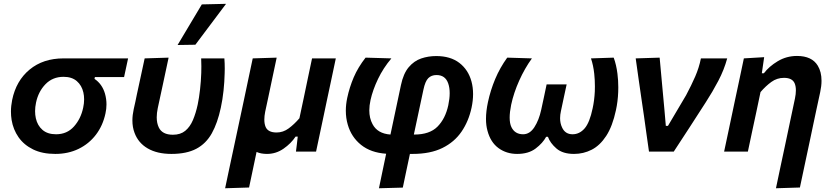

<svg xmlns="http://www.w3.org/2000/svg" viewBox="-20 -810 4449 1026"><path d="M275.5 12.5Q206 12.5 157 -11.5Q108 -35.5 79.2 -76.5Q50.5 -117.5 42 -169Q38.5 -191 38.5 -213.5Q38.5 -244 45 -276Q66 -378.5 138.2 -438.2Q210.5 -498 319.5 -498H664.5L643 -398H487L485 -388.5Q526 -361 541 -309.5Q549 -281 549 -252Q549 -228 543.5 -203.5Q529.5 -138.5 492.5 -90Q455.5 -41.5 400 -14.5Q344.5 12.5 275.5 12.5ZM279.5 -92.5Q338 -92.5 375 -133.8Q412 -175 424.5 -234.5Q429.5 -257.5 429.5 -279Q429.5 -298.5 425.5 -316Q417 -353.5 390.5 -376.5Q364 -399.5 319.5 -399.5Q261.5 -399.5 223.2 -360.2Q185 -321 172.5 -261.5Q167.5 -238 167.5 -216Q167.5 -196 171.5 -178Q180 -139.5 207 -116Q234 -92.5 279.5 -92.5Z M896 12.5Q820 12.5 769.5 -16.8Q719 -46 699 -100Q687.5 -130 687.5 -166.5Q687.5 -194.5 694.5 -226.5Q699.5 -248.5 703.5 -266.8Q707.5 -285 711 -303.5Q723.5 -361 733.2 -406Q743 -451 753 -498L881 -502Q863.5 -420 848.5 -350Q833.5 -280 823 -232Q817.5 -205.5 817.5 -183Q817.5 -152 828.5 -129Q847 -90 904 -90Q944.5 -90 970 -111Q995.5 -132 1011 -168.5Q1026.5 -205 1036.5 -251.5Q1044 -287.5 1049 -332Q1054 -376.5 1055.5 -420.5Q1056 -439 1056 -456Q1056 -478.5 1055 -498H1179Q1181 -473 1181 -443Q1181 -431 1180.5 -418Q1179.5 -373 1174.5 -325.5Q1169.5 -278 1160 -234.5Q1142.5 -152.5 1111.8 -97.5Q1081 -42.5 1029 -15Q977 12.5 896 12.5ZM929 -569.5Q962 -624.5 994 -678.5Q1026.5 -732.5 1058.5 -786.5L1188 -789.5Q1146 -733.5 1105 -679Q1064 -624.5 1024 -571Z M1183 196Q1194.5 141.5 1205.5 89.5Q1217 36.5 1230 -25L1282.5 -271Q1297 -339 1308 -392Q1319 -444.5 1330.5 -498L1458.5 -502Q1447 -448.5 1436 -396Q1425 -343.5 1413 -287L1397 -212.5Q1392.5 -189.5 1392.5 -171Q1392.5 -148 1399.5 -131.5Q1412.5 -102 1458 -102Q1493 -102 1522.5 -123.8Q1552 -145.5 1580 -178L1603 -286Q1615 -343.5 1625.5 -393.8Q1636 -444 1647.5 -498H1774.5Q1763 -443.5 1752 -391.5Q1741 -339.5 1726.5 -272L1706 -174.5Q1698 -136.5 1688.5 -92Q1679 -47.5 1669 0H1561.5L1566.5 -40Q1568.5 -60 1571 -80H1559.5Q1535.5 -43.5 1495.2 -15.5Q1455 12.5 1406.5 12.5Q1374.5 12.5 1351 2Q1340.5 51.5 1331 97Q1321.5 142.5 1311 192Z M2005 196Q2014.5 152 2023.5 107Q2033 62.5 2043.5 11.5Q1961.5 6 1909.5 -35.8Q1857.5 -77.5 1838.5 -143.5Q1828 -179 1828 -218.5Q1828 -251.5 1835.5 -287Q1847.5 -343.5 1870.2 -396.8Q1893 -450 1933.5 -502L2071.5 -498Q2028 -446.5 2000 -388Q1972 -329.5 1960 -275.5Q1953.5 -246 1953.5 -220.5Q1953.5 -178.5 1970.5 -147Q1997 -96 2066.5 -91L2122.5 -355Q2135.5 -417 2164 -450.8Q2192.5 -484.5 2230.5 -497.5Q2268.5 -510.5 2311 -510.5Q2387 -510.5 2434.8 -473.8Q2482.5 -437 2499.5 -374.5Q2508 -343 2508 -307.5Q2508 -273 2500 -235Q2484.5 -162.5 2446.5 -106.8Q2408.5 -51 2344 -19.2Q2279.5 12.5 2185 12.5H2170.5Q2160 61.5 2151 104.2Q2142 147 2132.5 192.5ZM2242.5 -330 2191.5 -91H2194Q2276 -91 2318 -133.5Q2360 -176 2375.5 -247.5Q2383 -283 2383 -312Q2383 -342 2375 -364.5Q2359.5 -409 2312.5 -409Q2285.5 -409 2268.8 -392.5Q2252 -376 2242.5 -330Z M2743.5 12.5Q2686.5 12.5 2644 -18.5Q2601.5 -49.5 2585 -111Q2577 -139.5 2577 -175Q2577 -215.5 2587.5 -264.5Q2601 -327.5 2626.2 -387.8Q2651.5 -448 2690.5 -502L2822.5 -498Q2784 -445 2754.5 -379.2Q2725 -313.5 2711.5 -250Q2703.5 -210.5 2703.5 -181.5Q2703.5 -150 2713 -130.5Q2731.5 -92.5 2775.5 -92.5Q2811 -92.5 2835.5 -130.2Q2860 -168 2872 -223Q2879.5 -257.5 2887 -292.5Q2894.5 -327.5 2901 -359H3008Q3001 -326.5 2993 -289.5Q2985 -252.5 2977.5 -216.5Q2973 -196.5 2973 -178.5Q2973 -151 2983.5 -129Q3000 -92.5 3039.5 -92.5Q3076.5 -92.5 3103.8 -123.5Q3131 -154.5 3147 -231.5Q3156 -272.5 3158.5 -321Q3159 -334.5 3159 -348.5Q3159 -382.5 3155.5 -415.5Q3150.5 -461.5 3138 -498L3259.5 -502Q3273.5 -464 3279.5 -416Q3284 -380 3284 -343Q3284 -330.5 3283.5 -318Q3281.5 -267.5 3271.5 -221.5Q3253 -135 3219.5 -83.8Q3186 -32.5 3142 -10Q3098 12.5 3047.5 12.5Q2987 12.5 2953.5 -16.5Q2920 -45.5 2908 -79H2898.5Q2880.5 -45.5 2842.5 -16.5Q2804.5 12.5 2743.5 12.5Z M3448 0Q3441.5 -47 3434.5 -95Q3427.5 -143.5 3421.5 -188.5L3408.5 -277Q3400.5 -332 3392.5 -387.8Q3384.5 -443.5 3377 -498L3505 -502Q3510.5 -441.5 3517.5 -365Q3524.5 -288.5 3531 -218.5L3538 -137.5H3549.5L3646.5 -301.5Q3674.5 -354 3695 -401Q3715.5 -448 3725.5 -498H3866Q3849.5 -437 3818.5 -378Q3787.5 -319 3751.5 -263.5Q3708.5 -196.5 3665.5 -130.2Q3622.5 -64 3580.5 0Z M4126.5 196Q4137.5 143.5 4150.2 83.5Q4163 23.5 4177 -42Q4189.5 -102 4202.5 -163Q4215.5 -223.5 4228 -283.5Q4233 -307.5 4233 -327Q4233 -349 4226.5 -364.5Q4214 -394 4169.5 -394Q4132 -394 4102 -372.2Q4072 -350.5 4044 -318L4021.5 -211Q4009 -153.5 3998.5 -104Q3988 -54 3976.5 0H3849.5Q3861 -54 3871.8 -104.8Q3882.5 -155.5 3895.5 -217L3906 -267Q3917 -318.5 3929.5 -377Q3942 -435.5 3955 -498L4063.5 -504.5L4051 -418.5H4062Q4089.5 -455 4136.2 -483Q4183 -511 4239 -511Q4318.5 -511 4350 -459Q4370 -426 4370 -378.5Q4370 -350.5 4363 -318Q4352 -268 4342.8 -224.5Q4333.5 -181 4325.5 -143L4309 -64.5Q4294 5.5 4281 67Q4268 128.5 4254.5 192Z"/></svg>

Font: Heraclito SemiBold
Style: Italic
Weight: 600
Italic angle: -12°
Designer: Kostas Bartsokas (font) & Cristiano Sobral (main changes)
Foundry: Kostas Bartsokas (font) & Cristiano Sobral (main changes)
Version: Version 1.00;July 8, 2020;FontCreator 13.0.0.2655 64-bit